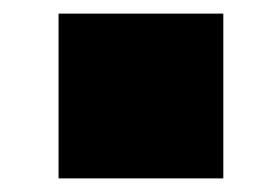

<svg xmlns="http://www.w3.org/2000/svg" viewBox="-20 -388 391 282"><path d="M66 -368H308V-126H66Z"/></svg>

Font: Hanken Grotesk SemiBold
Style: Regular
Weight: 600
Designer: Alfredo Marco Pradil
Foundry: Hanken Design Co.
Version: Version 3.014